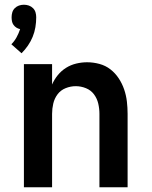

<svg xmlns="http://www.w3.org/2000/svg" viewBox="-20 -791 640 811"><path d="M81 0V-520H200V-434Q209 -455 224 -473.5Q239 -492 259 -504.5Q279 -517 302 -522.5Q325 -528 348 -528Q374 -528 400 -521Q426 -514 446.5 -498Q467 -482 481.5 -460Q496 -438 504.5 -413Q513 -388 516 -362Q519 -336 519 -310V0H400V-310Q400 -332 395 -353.5Q390 -375 377 -392.5Q364 -410 343 -418.5Q322 -427 300 -427Q278 -427 257 -418.5Q236 -410 223 -392.5Q210 -375 205 -353.5Q200 -332 200 -310V0ZM71 -566 28 -604Q41 -617 50 -633.5Q59 -650 65 -668Q56 -670 49 -674.5Q42 -679 37 -686Q32 -693 30.5 -701.5Q29 -710 29 -718Q29 -729 32 -739Q35 -749 42.5 -756.5Q50 -764 60 -767.5Q70 -771 81 -771Q92 -771 102 -767.5Q112 -764 119.5 -756.5Q127 -749 130 -739Q133 -729 133 -718Q133 -697 129.5 -676Q126 -655 118 -635.5Q110 -616 98 -598.5Q86 -581 71 -566Z"/></svg>

Font: Iosevka Aile
Style: Bold
Weight: 700
Designer: Belleve Invis
Foundry: Belleve Invis
Version: Version 28.0.1; ttfautohint (v1.8.4)